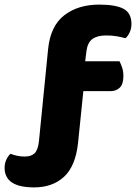

<svg xmlns="http://www.w3.org/2000/svg" viewBox="-35 -699 591 834"><path d="M304 -78Q293 23 243 69Q193 115 113 115Q-15 115 -15 30Q-15 10 -7 -6.5Q1 -23 11 -31Q23 -26 38.5 -22.5Q54 -19 72 -19Q101 -19 115.5 -33.5Q130 -48 134 -84L174 -486Q184 -586 244 -632.5Q304 -679 396 -679Q468 -679 502 -660.5Q536 -642 536 -595Q536 -575 528 -558Q520 -541 510 -533Q491 -538 472 -541.5Q453 -545 426 -545Q388 -545 367 -530Q346 -515 341 -480L335 -433H484Q490 -422 495.5 -405.5Q501 -389 501 -369Q501 -334 485.5 -318.5Q470 -303 444 -303H327Z"/></svg>

Font: Baloo Tammudu
Style: Regular
Weight: 400
Designer: Omkar Shende and Ek Type
Foundry: Ek Type
Version: Version 1.007;PS 1.000;hotconv 1.0.88;makeotf.lib2.5.647800